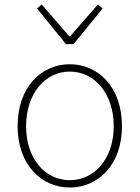

<svg xmlns="http://www.w3.org/2000/svg" viewBox="-20 -828 626 861"><path d="M293 13C419 13 527 -88 527 -262C527 -439 419 -540 293 -540C167 -540 59 -439 59 -262C59 -88 167 13 293 13ZM293 -20C181 -20 97 -118 97 -262C97 -407 181 -507 293 -507C405 -507 490 -407 490 -262C490 -118 405 -20 293 -20ZM276 -630H310L440 -790L419 -808L295 -666H290L167 -808L146 -790Z"/></svg>

Font: Source Han Sans JP ExtraLight
Style: Regular
Weight: 250
Designer: Ryoko NISHIZUKA 西塚涼子 (kana, bopomofo & ideographs); Paul D. Hunt (Latin, Greek & Cyrillic); Sandoll Communications 산돌커뮤니
Foundry: Adobe
Version: Version 2.001;hotconv 1.0.107;makeotfexe 2.5.65593